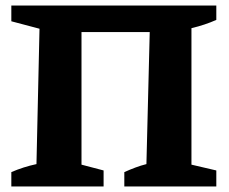

<svg xmlns="http://www.w3.org/2000/svg" viewBox="-20 -675 828 695"><path d="M275 -559V-79L355 -58V0H21V-52Q65 -71 112 -81L123 -571L21 -598V-655H763V-603Q743 -594 720.5 -586.5Q698 -579 673 -573V-79L763 -58V0H430V-52Q450 -61 470 -68.5Q490 -76 510 -81L522 -559Z"/></svg>

Font: Piazzolla
Style: Bold
Weight: 700
Designer: Juan Pablo del Peral
Foundry: Huerta Tipografica
Version: Version 1.330